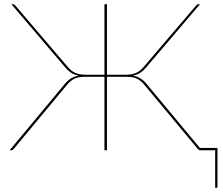

<svg xmlns="http://www.w3.org/2000/svg" viewBox="-20 -720 1069 920"><path d="M1022 -11V174.5Q1022 180 1016.5 180H1011V0H939.5Q933 0 928.5 -5.5L671 -314.5Q656.5 -332 638.2 -342Q620 -352 589.5 -352H492.5V0H480.5V-352H383.5Q353 -352 334.8 -342Q316.5 -332 302 -314.5L45 -5.5Q40.5 0 34 0H26L292 -319.5Q304.5 -334.5 320 -344.2Q335.5 -354 357.5 -357.5Q335.5 -361.5 321 -371Q306.5 -380.5 293 -396.5L34.5 -700H42Q45.5 -700 48.2 -698Q51 -696 53.5 -693.5L304.5 -399.5Q314.5 -387.5 324.5 -380.2Q334.5 -373 345 -369Q355.5 -365 367 -363.5Q378.5 -362 392 -362H480.5V-700H492.5V-362H581Q594.5 -362 606 -363.5Q617.5 -365 628 -369Q638.5 -373 648.5 -380.2Q658.5 -387.5 668.5 -399.5L919.5 -693.5Q922 -696 924.8 -698Q927.5 -700 931 -700H938.5L680 -396.5Q666.5 -380.5 652 -371Q637.5 -361.5 615.5 -357.5Q637.5 -354 653 -344.2Q668.5 -334.5 681 -319.5L938 -11Z"/></svg>

Font: Lato 2
Style: Regular
Weight: 100
Designer: Lukasz Dziedzic with Adam Twardoch and Botio Nikoltchev
Foundry: tyPoland Lukasz Dziedzic
Version: Version 2.015; 2015-08-06; http://www.latofonts.com/